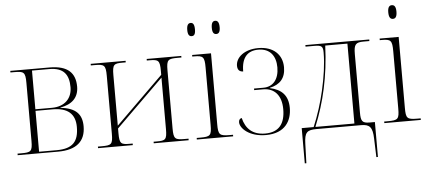

<svg xmlns="http://www.w3.org/2000/svg" viewBox="-58 -873 2713 1216"><g transform="rotate(-5 1298.5 -265.0)"><path d="M26 0H283C400 0 458 -51 458 -146C458 -222 420 -265 322 -275V-277C397 -290 439 -331 439 -400C439 -486 392 -536 276 -536H26V-526H50C111 -526 121 -520 121 -452V-83C121 -15 111 -10 50 -10H26ZM268 -280H163V-526H273C365 -526 397 -479 397 -400C397 -332 353 -280 268 -280ZM275 -10H163V-270H272C366 -270 415 -230 415 -146C415 -56 380 -10 275 -10Z M537 0H758V-10H741C684 -10 674 -15 674 -83V-113L976 -410V-83C976 -15 966 -10 911 -10H891V0H1113V-10H1091C1028 -10 1018 -15 1018 -83V-452C1018 -521 1028 -526 1091 -526H1113V-536H893V-526H911C966 -526 976 -520 976 -453V-428L674 -131V-453C674 -520 684 -526 739 -526H759V-536H537V-526H562C622 -526 632 -520 632 -452V-84C632 -15 623 -10 559 -10H537Z M1346 -655C1361 -655 1371 -665 1371 -696C1371 -728 1361 -739 1346 -739C1331 -739 1321 -728 1321 -696C1321 -665 1331 -655 1346 -655ZM1190 -655C1205 -655 1214 -665 1214 -696C1214 -728 1205 -739 1190 -739C1175 -739 1165 -728 1165 -696C1165 -665 1175 -655 1190 -655ZM1165 0H1396V-10H1376C1310 -10 1302 -18 1302 -86V-536H1182V-526H1194C1251 -526 1260 -517 1260 -450V-85C1260 -17 1252 -10 1187 -10H1165Z M1604 10C1727 10 1769 -68 1769 -148C1769 -228 1728 -268 1654 -284V-286C1720 -300 1755 -339 1755 -408C1755 -488 1699 -543 1603 -543C1513 -543 1459 -495 1459 -443C1459 -417 1472 -404 1495 -404C1495 -496 1537 -533 1602 -533C1678 -533 1713 -482 1713 -411C1713 -335 1675 -290 1614 -290H1554V-280H1612C1683 -280 1727 -231 1727 -144C1727 -52 1688 0 1600 0C1520 0 1477 -42 1460 -111C1447 -109 1441 -99 1441 -85C1441 -48 1497 10 1604 10Z M1833 210H1843L1847 88C1849 14 1865 0 1927 0H2209C2263 0 2282 18 2284 93L2288 210H2298V-12H2265C2217 -12 2209 -26 2209 -80V-452C2209 -514 2221 -526 2272 -526H2308V-536H1902V-526H1957C2003 -526 2013 -519 2013 -480C2013 -405 2000 -321 1981 -238C1964 -163 1939 -85 1909 -14H1833ZM1920 -14C1982 -167 2019 -325 2027 -522H2168V-14Z M2469 -653C2484 -653 2495 -663 2495 -697C2495 -730 2484 -740 2469 -740C2454 -740 2443 -730 2443 -697C2443 -663 2454 -653 2469 -653ZM2357 0H2589V-10H2568C2502 -10 2495 -18 2495 -86V-536H2374V-526H2386C2444 -526 2453 -518 2453 -448V-85C2453 -17 2445 -10 2380 -10H2357Z"/></g></svg>

Font: Noto Serif Display SemiCondensed ExtraLight
Style: Regular
Weight: 200
Width: 4
Designer: Monotype Design Team
Foundry: Monotype Imaging Inc.
Version: Version 2.009